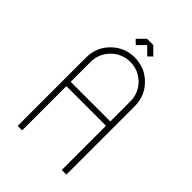

<svg xmlns="http://www.w3.org/2000/svg" viewBox="-227 -877 976 976"><g transform="rotate(45 261.0 -389.0)"><path d="M284 -778 325 -737 303 -715 262 -756 221 -715 198 -737 239 -778ZM386 -616Q437 -565 437 -492V0H404V-318H119V0H87V-492Q87 -565 138 -616Q189 -667 262 -667Q335 -667 386 -616ZM404 -492Q404 -551 363 -593Q321 -635 262 -635Q203 -635 161 -593Q119 -551 119 -492V-349H404Z"/></g></svg>

Font: Zector
Style: Regular
Weight: 400
Designer: GGBot
Version: 0.72